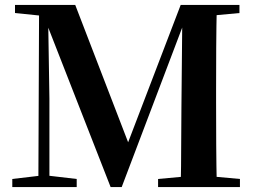

<svg xmlns="http://www.w3.org/2000/svg" viewBox="-20 -761 1041 781"><path d="M30 0V-33L149 -47H172L292 -33V0ZM41 -708V-741H192V-694H178ZM136 0 139 -741H175L181 -360V0ZM430 0 157 -698H151V-741H286L514 -149H488L495 -166L715 -741H766V-698H741L728 -667L475 0ZM623 0V-33L776 -47H802L956 -33V0ZM715 0Q717 -87 717 -171Q717 -255 718 -326L722 -741H862Q860 -655 859.5 -568Q859 -481 859 -394V-346Q859 -258 859.5 -171.5Q860 -85 862 0ZM788 -694V-741H954V-708L803 -694Z"/></svg>

Font: Noto Serif SC ExtraLight
Style: Bold
Weight: 700
Version: Version 2.002-H1;hotconv 1.1.0;makeotfexe 2.6.0